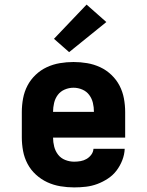

<svg xmlns="http://www.w3.org/2000/svg" viewBox="-20 -808 640 836"><path d="M303 8Q273 8 243 3Q213 -2 186 -14.5Q159 -27 136.5 -47.5Q114 -68 100 -94.5Q86 -121 80.5 -150.5Q75 -180 75 -210V-320Q75 -350 80.5 -379.5Q86 -409 99.5 -435Q113 -461 135 -482Q157 -503 184 -515.5Q211 -528 240.5 -533Q270 -538 300 -538Q330 -538 359.5 -533Q389 -528 416 -515.5Q443 -503 465 -482Q487 -461 500.5 -435Q514 -409 519.5 -379.5Q525 -350 525 -320V-209H211Q211 -189 216 -169.5Q221 -150 233 -134.5Q245 -119 264 -111.5Q283 -104 303 -104Q317 -104 331 -106.5Q345 -109 357 -116Q369 -123 377.5 -134.5Q386 -146 387 -160H523Q522 -135 512.5 -110.5Q503 -86 487.5 -65.5Q472 -45 450 -30.5Q428 -16 404 -7Q380 2 354.5 5Q329 8 303 8ZM211 -321H389Q389 -341 384.5 -360Q380 -379 368.5 -394.5Q357 -410 338.5 -418Q320 -426 300 -426Q280 -426 261.5 -418Q243 -410 231.5 -394.5Q220 -379 215.5 -359.5Q211 -340 211 -321ZM281 -581 215 -639 357 -788 443 -712Z"/></svg>

Font: Iosevka Slab Heavy Extended
Style: Regular
Weight: 900
Width: 7
Monospace: yes
Designer: Belleve Invis
Foundry: Belleve Invis
Version: Version 11.1.0; ttfautohint (v1.8.3)